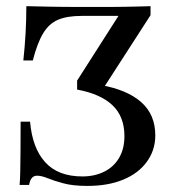

<svg xmlns="http://www.w3.org/2000/svg" viewBox="-20 -591 565 622"><path d="M262.9 11.3Q216.1 11.3 185.1 2.8Q154 -5.6 134.3 -13.7Q114.5 -21.8 100 -21.8Q90.3 -21.8 83.9 -15.3Q77.4 -8.9 74.2 8.1H43.5Q45.2 -10.5 45.6 -35.1Q46 -59.7 46.4 -98.4Q46.8 -137.1 46.8 -196.8H77.4Q84.7 -111.3 126.6 -65.3Q168.5 -19.4 246.8 -19.4Q286.3 -19.4 317.3 -34.7Q348.4 -50 365.7 -79.4Q383.1 -108.9 383.1 -150Q383.1 -213.7 344 -250.4Q304.8 -287.1 229.8 -300.8V-329.8L363.7 -539.5H244.4Q197.6 -539.5 168.1 -527Q138.7 -514.5 119.8 -483.1Q100.8 -451.6 86.3 -395.2H55.6Q60.5 -440.3 62.9 -483.9Q65.3 -527.4 65.3 -571Q96.8 -570.2 139.9 -569.4Q183.1 -568.5 243.5 -568.5H291.1Q317.7 -568.5 340.3 -568.5Q362.9 -568.5 383.9 -569Q404.8 -569.4 425.4 -569.8Q446 -570.2 467.7 -571V-541.9L312.1 -300.8L307.3 -315.3Q392.7 -300 437.9 -259.7Q483.1 -219.4 483.1 -152.4Q483.1 -104.8 456 -67.3Q429 -29.8 379.8 -9.3Q330.6 11.3 262.9 11.3Z"/></svg>

Font: Playfair 5pt SemiExpanded Light Medium
Style: Regular
Weight: 500
Version: Version 2.203